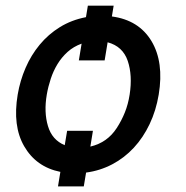

<svg xmlns="http://www.w3.org/2000/svg" viewBox="-20 -609 665 687"><path d="M43.3 -270.6Q51.8 -320.7 71.6 -366.3Q91.3 -411.9 122 -449Q152.7 -486.2 194.2 -511.9Q235.8 -537.6 287.6 -547.6L294.4 -588.8H386.7L380.3 -550.1Q476.6 -537.3 522 -462Q567.1 -386.7 547.9 -270.6Q538.4 -213.4 515.4 -165.1Q492.5 -116.8 458.8 -80.4Q425.1 -44 381.6 -21.1Q338.1 1.8 288 8.5L279.8 57.9H187.5L196 6Q109.4 -11.4 66.4 -85.9Q24.5 -158.4 43.3 -270.6ZM151.6 -158Q166.2 -108.3 211.6 -89.5L220.2 -141H312.5L303.3 -84.5Q364 -98.7 397.7 -150.9Q415.1 -177.6 426.8 -206.9Q438.6 -236.2 443.9 -270.6Q454.5 -339.1 437.1 -391Q419.4 -443.2 365.1 -457.7L354.4 -392.8H262.1L272 -452.8Q243.3 -442.5 221.9 -423.3Q200.6 -404.1 185.7 -379.6Q170.8 -355.1 161.6 -327.1Q152.3 -299 147.4 -270.6Q136.7 -207.7 151.6 -158Z"/></svg>

Font: Inter P Medium
Style: Italic
Weight: 500
Italic angle: 9.39999°
Designer: Rasmus Andersson
Foundry: rsms
Version: Version 3.018;git-588b23468